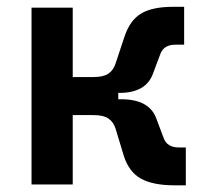

<svg xmlns="http://www.w3.org/2000/svg" viewBox="-20 -540 626 562"><path d="M72.3 0V-517.6H192.9V-314.5H253.9Q282.7 -314.5 297.4 -324.5Q312 -334.5 318.4 -354.5L344.7 -433.6Q360.8 -481.4 393.6 -500.7Q426.3 -520 485.4 -520H519V-409.2H493.2Q460 -409.2 449.7 -382.8L428.2 -325.7Q408.2 -268.1 329.6 -268.1H326.2V-249.5H334.5Q418 -249.5 438 -191.9L459.5 -134.8Q469.7 -108.4 502.9 -108.4H523.9V2.4H490.2Q427.7 2.4 392.6 -17.1Q357.4 -36.6 342.3 -84L318.4 -163.1Q312 -183.1 297.4 -193.1Q282.7 -203.1 253.9 -203.1H192.9V0Z"/></svg>

Font: Cascadia Mono NF SemiBold
Style: Regular
Weight: 600
Monospace: yes
Designer: Aaron Bell
Foundry: Saja Typeworks
Version: Version 2404.023; ttfautohint (v1.8.4)